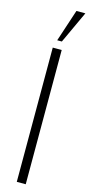

<svg xmlns="http://www.w3.org/2000/svg" viewBox="-157 -1085 522 1119"><g transform="rotate(15 104.0 -526.0)"><path d="M76 0V-810H130V0ZM90 -858 154 -1052H208L118 -858Z"/></g></svg>

Font: Oswald ExtraLight
Style: Regular
Weight: 250
Designer: Vernon Adams
Foundry: Vernon Adams
Version: Version 4.100; ttfautohint (v1.8.1.43-b0c9)